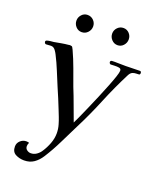

<svg xmlns="http://www.w3.org/2000/svg" viewBox="-169 -845 941 1146"><g transform="rotate(20 301.0 -272.0)"><path d="M602 -527Q602 -517 595 -516Q588 -515 576.5 -515Q565 -515 553.5 -510Q542 -505 533 -487Q484 -391 443 -291Q402 -191 353 -95Q324 -37 295.5 21.5Q267 80 232 135Q213 165 187 183Q161 201 125 201Q95 201 70.5 188Q46 175 46 141Q46 119 62.5 104Q79 89 100 89Q109 89 118 92Q112 104 112 115Q112 130 123.5 138.5Q135 147 148 147Q168 147 184.5 135.5Q201 124 211 108Q229 81 241.5 48Q254 15 254 -17Q254 -31 252 -45Q250 -59 246 -72Q240 -93 232 -113.5Q224 -134 216 -154Q203 -186 190.5 -217Q178 -248 164 -279Q145 -324 126.5 -369.5Q108 -415 86 -458Q83 -463 80.5 -468Q78 -473 74 -478Q69 -486 61.5 -491.5Q54 -497 43 -497Q36 -497 28 -496Q20 -495 12 -495Q7 -495 4 -499.5Q1 -504 1 -508Q1 -516 10 -518Q20 -521 30.5 -522Q41 -523 51 -524Q73 -528 95 -532Q117 -536 139 -538Q142 -539 145 -539Q148 -539 151 -539Q161 -539 164.5 -533Q168 -527 172 -519Q195 -469 214 -416.5Q233 -364 252 -312Q272 -263 290 -213Q308 -163 327 -113Q334 -126 347.5 -156.5Q361 -187 378.5 -226.5Q396 -266 414 -309Q432 -352 447.5 -391Q463 -430 472.5 -458.5Q482 -487 482 -498Q482 -511 469 -513.5Q456 -516 440 -515Q424 -514 416 -514Q412 -514 409 -518Q406 -522 406 -526Q406 -536 416.5 -536.5Q427 -537 433 -537Q450 -537 468 -536.5Q486 -536 503 -536Q526 -536 548.5 -537Q571 -538 593 -538Q598 -538 600 -534.5Q602 -531 602 -527ZM240 -691Q240 -669 224.5 -652.5Q209 -636 186 -636Q164 -636 149 -652.5Q134 -669 134 -691Q134 -712 149 -728.5Q164 -745 186 -745Q209 -745 224.5 -729Q240 -713 240 -691ZM466 -691Q466 -669 451 -652.5Q436 -636 414 -636Q392 -636 376.5 -652.5Q361 -669 361 -691Q361 -713 376.5 -729Q392 -745 414 -745Q436 -745 451 -729Q466 -713 466 -691Z"/></g></svg>

Font: Kaisei Opti
Style: Regular
Weight: 400
Designer: Font-Kai, 金井和夫
Foundry: KAZUO KANAI
Version: Version 5.003